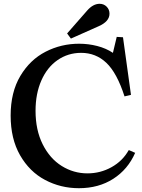

<svg xmlns="http://www.w3.org/2000/svg" viewBox="-20 -980 749 1010"><path d="M396 -750Q445 -750 491.5 -738Q538 -726 574 -702L594 -786L627 -784L669 -481L635 -473Q595 -597 539.5 -649.5Q484 -702 407 -702Q338 -702 283 -664Q228 -626 197.5 -556.5Q167 -487 167 -397Q167 -296 204.5 -221Q242 -146 304.5 -107Q367 -68 440 -68Q508 -68 566.5 -100.5Q625 -133 657 -190H659L691 -176Q653 -89 576 -39.5Q499 10 395 10Q299 10 217 -33.5Q135 -77 85.5 -163.5Q36 -250 36 -372Q36 -495 87 -580.5Q138 -666 220 -708Q302 -750 396 -750ZM353 -777 333 -804 439 -925Q470 -960 504 -960Q526 -960 541 -945Q556 -930 556 -908Q556 -867 499 -842Z"/></svg>

Font: Minipax
Style: Bold
Weight: 500
Designer: Raphaël Ronot, Igor Stepanchenko (Cyrillic)
Foundry: steppetype
Version: Version 1.002